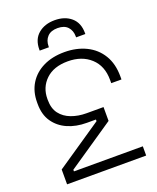

<svg xmlns="http://www.w3.org/2000/svg" viewBox="-163 -999 893 1095"><g transform="rotate(-20 283.5 -452.0)"><path d="M547 -475V-456H485V-476Q485 -561 432 -609.5Q379 -658 294 -658Q208 -658 160 -612Q112 -566 112 -496V-490Q112 -438 136.5 -406Q161 -374 202.5 -358.5Q244 -343 294 -343H397V-259L113 -66V-56H531V0H51V-90L332 -281V-291H277Q212 -291 161 -313.5Q110 -336 80 -379.5Q50 -423 50 -488V-498Q50 -563 80 -611.5Q110 -660 165 -687Q220 -714 294 -714Q367 -714 424.5 -686Q482 -658 514.5 -604.5Q547 -551 547 -475ZM165 -770V-776Q165 -838 204 -871Q243 -904 304 -904Q365 -904 403.5 -871Q442 -838 442 -776V-770H386V-776Q386 -811 365.5 -833.5Q345 -856 304 -856Q263 -856 242 -833.5Q221 -811 221 -776V-770Z"/></g></svg>

Font: Space 7353
Style: Regular
Weight: 400
Designer: Christine Claussen + Ruben Lyon  (Space 7353)
Version: Version 1.000;FEAKit 1.0